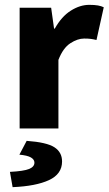

<svg xmlns="http://www.w3.org/2000/svg" viewBox="-20 -530 448 792"><path d="M61 0V-498H191L203 -412H206Q234 -462 272 -486Q310 -510 348 -510Q370 -510 384 -507.5Q398 -505 408 -500L378 -365Q366 -368 355 -369.5Q344 -371 327 -371Q300 -371 270 -351.5Q240 -332 221 -283V0ZM32 242 21 179Q78 176 100 167Q122 158 122 141Q122 128 107.5 119.5Q93 111 60 108L90 51Q173 57 204.5 77.5Q236 98 236 136Q236 188 182 213Q128 238 32 242Z"/></svg>

Font: Source Sans 3 ExtraLight ExtraBold
Style: Regular
Weight: 800
Version: Version 3.052;hotconv 1.1.0;makeotfexe 2.6.0